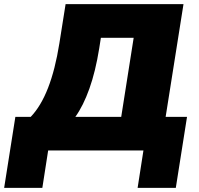

<svg xmlns="http://www.w3.org/2000/svg" viewBox="-79 -725 957 925"><path d="M-59 180 -5 -162H69Q167 -264 207 -516L237 -705H805L719 -162H822L768 180H584L612 0H153L125 180ZM284 -162H505L565 -543H407L399 -492Q381 -380 351.5 -297.5Q322 -215 284 -162Z"/></svg>

Font: Mulish ExtraBlack
Style: Italic
Weight: 1000
Italic angle: -9°
Designer: Vernon Adams
Foundry: Vernon Adams
Version: Version 3.603; ttfautohint (v1.8.3)